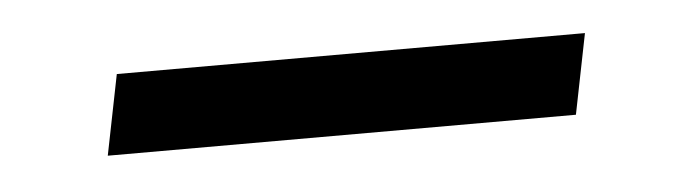

<svg xmlns="http://www.w3.org/2000/svg" viewBox="-23 -371 501 143"><g transform="rotate(-5 227.0 -300.0)"><path d="M404 -270H54L66 -330H416Z"/></g></svg>

Font: Kulim Park Light
Style: Italic
Weight: 300
Italic angle: -8°
Designer: Noponies / Dale Sattler
Foundry: Noponies
Version: Version 1.000; ttfautohint (v1.8.3)